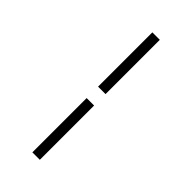

<svg xmlns="http://www.w3.org/2000/svg" viewBox="-297 -887 1093 1093"><g transform="rotate(45 250.0 -340.0)"><path d="M220 -386V-823H280V-386ZM220 143V-294H280V143Z"/></g></svg>

Font: Iosevka SS04 Light
Style: Regular
Weight: 300
Monospace: yes
Designer: Belleve Invis
Foundry: Belleve Invis
Version: Version 19.0.0; ttfautohint (v1.8.4)